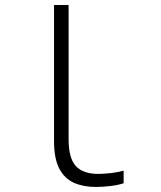

<svg xmlns="http://www.w3.org/2000/svg" viewBox="-20 -734 640 764"><path d="M362 10Q312 10 274.5 -6.5Q237 -23 216 -63Q195 -103 195 -172V-714H253V-180Q253 -104 282 -73Q311 -42 371 -42Q394 -42 423 -45.5Q452 -49 472 -55V-5Q453 2 421 6Q389 10 362 10Z"/></svg>

Font: Noto Sans Mono Light
Style: Regular
Weight: 300
Designer: Monotype Design Team
Foundry: Monotype Imaging Inc.
Version: Version 2.014; ttfautohint (v1.8.4.7-5d5b)